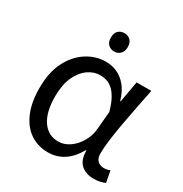

<svg xmlns="http://www.w3.org/2000/svg" viewBox="-173 -870 971 1017"><g transform="rotate(30 312.5 -362.0)"><path d="M298 -737Q318 -737 333.5 -723.5Q349 -710 349 -681Q349 -653 333.5 -639Q318 -625 298 -625Q276 -625 261 -639Q246 -653 246 -681Q246 -710 261 -723.5Q276 -737 298 -737ZM260 13Q199 13 152 -18.5Q105 -50 78.5 -111.5Q52 -173 52 -262Q52 -356 85 -421.5Q118 -487 172.5 -522Q227 -557 290 -557Q324 -557 356.5 -543Q389 -529 415.5 -497.5Q442 -466 457 -414H460L483 -543H573Q562 -490 550.5 -431Q539 -372 528.5 -314.5Q518 -257 511.5 -206.5Q505 -156 505 -119Q505 -92 520.5 -77.5Q536 -63 559 -63Q568 -63 578 -65Q588 -67 596 -71L609 -1Q598 4 581 8.5Q564 13 540 13Q492 13 462.5 -13.5Q433 -40 433 -97H429Q367 13 260 13ZM279 -64Q315 -64 347.5 -86.5Q380 -109 402 -147.5Q424 -186 427 -232L436 -335Q424 -379 408.5 -407.5Q393 -436 375 -452Q357 -468 337.5 -474Q318 -480 299 -480Q260 -480 225 -455.5Q190 -431 168 -383Q146 -335 146 -263Q146 -168 181.5 -116Q217 -64 279 -64Z"/></g></svg>

Font: hexlkannada05
Style: Book
Weight: 400
Designer: Jelle Bosma - Monotype Design Team
Foundry: Monotype Imaging Inc.
Version: Version 2.003